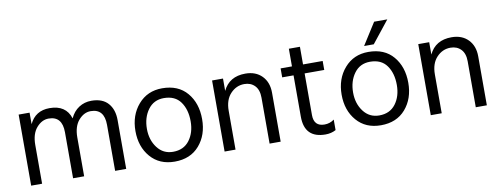

<svg xmlns="http://www.w3.org/2000/svg" viewBox="-60 -1028 3512 1349"><g transform="rotate(-10 1695.5 -353.5)"><path d="M751 0H672V-328Q672 -443 575 -443Q527 -443 489 -399.5Q451 -356 451 -277V0H372V-328Q372 -443 275 -443Q227 -443 189 -399.5Q151 -356 151 -277V0H73V-507H151V-425Q193 -514 294 -514Q411 -514 442 -415Q464 -463 503.5 -488.5Q543 -514 592 -514Q671 -514 711 -469Q751 -424 751 -348Z M1337 -252Q1337 -139 1273 -65Q1209 9 1097 9Q988 9 924.5 -64.5Q861 -138 861 -250Q861 -363 926.5 -438.5Q992 -514 1097 -514Q1212 -514 1274.5 -440Q1337 -366 1337 -252ZM943 -251Q943 -172 985 -116.5Q1027 -61 1097 -61Q1173 -61 1214 -115.5Q1255 -170 1255 -251Q1255 -335 1216 -389.5Q1177 -444 1097 -444Q1025 -444 984 -388Q943 -332 943 -251Z M1853 0H1774V-328Q1774 -384 1745.5 -413.5Q1717 -443 1671 -443Q1614 -443 1572.5 -399Q1531 -355 1531 -277V0H1453V-507H1531V-419Q1576 -514 1691 -514Q1765 -514 1809 -469Q1853 -424 1853 -349Z M2247 -13Q2214 5 2173 5Q2023 5 2023 -148V-443H1942V-507H2023V-633H2102V-507H2242V-443H2102V-146Q2102 -65 2178 -65Q2217 -65 2247 -88Z M2808 -252Q2808 -139 2744 -65Q2680 9 2568 9Q2459 9 2395.5 -64.5Q2332 -138 2332 -250Q2332 -363 2397.5 -438.5Q2463 -514 2568 -514Q2683 -514 2745.5 -440Q2808 -366 2808 -252ZM2414 -251Q2414 -172 2456 -116.5Q2498 -61 2568 -61Q2644 -61 2685 -115.5Q2726 -170 2726 -251Q2726 -335 2687 -389.5Q2648 -444 2568 -444Q2496 -444 2455 -388Q2414 -332 2414 -251ZM2616 -560H2547L2646 -716H2740Z M3324 0H3245V-328Q3245 -384 3216.5 -413.5Q3188 -443 3142 -443Q3085 -443 3043.5 -399Q3002 -355 3002 -277V0H2924V-507H3002V-419Q3047 -514 3162 -514Q3236 -514 3280 -469Q3324 -424 3324 -349Z"/></g></svg>

Font: Hind Vadodara
Style: Regular
Weight: 400
Designer: Hitesh Malaviya
Foundry: Indian Type Foundry
Version: Version 1.001;PS 1.0;hotconv 1.0.86;makeotf.lib2.5.63406; tt